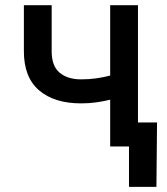

<svg xmlns="http://www.w3.org/2000/svg" viewBox="-20 -566 644 742"><path d="M293.5 -166.5Q189.9 -166.5 131.1 -216.8Q72.3 -267.1 72.3 -367.7V-545.9H179.7V-367.7Q179.7 -310.5 210.7 -284.9Q241.7 -259.3 293.5 -259.3Q324.2 -259.3 351.8 -263.2Q379.4 -267.1 405.8 -273.9V-545.9H513.2V0H405.8V-180.7Q379.9 -174.3 351.8 -170.4Q323.7 -166.5 293.5 -166.5ZM478.5 156.2V0H439.9V-92.8H586.9L584.5 156.2Z"/></svg>

Font: Inter Medium
Style: Regular
Weight: 500
Designer: Rasmus Andersson
Foundry: rsms
Version: Version 4.001;git-9221beed3